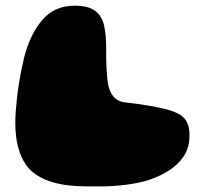

<svg xmlns="http://www.w3.org/2000/svg" viewBox="-20 -628 728 690"><path d="M209.5 36Q111.5 19.5 73.2 -36Q35 -91.5 35 -186.5Q35 -206.5 36.8 -229.8Q38.5 -253 41.2 -277.8Q44 -302.5 48 -327.2Q52 -352 56.5 -374.8Q61 -397.5 65.5 -416.5Q86 -501.5 130.5 -554.5Q175 -607.5 247.5 -607.5Q298 -607.5 322.2 -588.8Q346.5 -570 354 -536.8Q361.5 -503.5 361.5 -459.5Q361.5 -447.5 361.5 -435.8Q361.5 -424 361.8 -412.5Q362 -401 362.5 -389.8Q363 -378.5 363.8 -368Q364.5 -357.5 365.5 -347.2Q366.5 -337 368 -327.5Q370.5 -313.5 375.2 -301.8Q380 -290 387.8 -281Q395.5 -272 406 -266.8Q416.5 -261.5 430 -260Q476 -255 516 -248Q556 -241 580.5 -234.5Q592 -231.5 608.5 -225Q625 -218.5 636.5 -208.5Q648.5 -198 654.8 -182.2Q661 -166.5 661 -141Q661 -96.5 639.5 -65.2Q618 -34 584.5 -13.5Q551 7 514 19Q482 29.5 434.2 35.8Q386.5 42 338 42Q313.5 42 290.2 41.8Q267 41.5 246.5 40Q226 38.5 209.5 36Z"/></svg>

Font: Gluten Black
Style: Regular
Weight: 900
Designer: Tyler Finck
Foundry: Etcetera Type Company
Version: Version 1.300